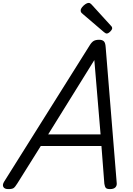

<svg xmlns="http://www.w3.org/2000/svg" viewBox="-63 -1289 916 1323"><path d="M-6 14Q-32 14 -40 -1Q-48 -16 -34 -38L554 -975Q568 -998 582 -1006.5Q596 -1015 621 -1015Q640 -1015 651.5 -1005.5Q663 -996 665 -965L741 -31Q744 -11 732.5 1.5Q721 14 695 14Q673 14 666 5.5Q659 -3 656 -23L636 -283H218L57 -26Q41 0 30.5 7Q20 14 -6 14ZM269 -363H630L587 -875ZM672 -1058Q668 -1058 663 -1061Q658 -1064 653 -1068L508 -1192Q498 -1200 495.5 -1205Q493 -1210 493 -1217Q493 -1228 503 -1240Q513 -1252 525.5 -1260.5Q538 -1269 548 -1269Q554 -1269 558.5 -1266Q563 -1263 568 -1258L701 -1112Q707 -1106 708.5 -1102Q710 -1098 710 -1095Q710 -1085 696.5 -1071.5Q683 -1058 672 -1058Z"/></svg>

Font: Playwrite AU QLD
Style: Regular
Weight: 400
Designer: Veronika Burian, José Scaglione
Foundry: TypeTogether
Version: Version 1.002